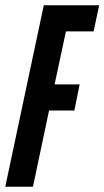

<svg xmlns="http://www.w3.org/2000/svg" viewBox="-30 -708 396 728"><path d="M-10 0 136 -688H346L325 -589H220L177 -388H272L252 -289H156L95 0Z"/></svg>

Font: Saira Ultra Condensed
Style: Bold Italic
Weight: 700
Width: 1
Italic angle: -12°
Designer: Hector Gatti with collaboration of the Omnibus-Type team
Foundry: Omnibus-Type
Version: Version 1.001; ttfautohint (v1.8)